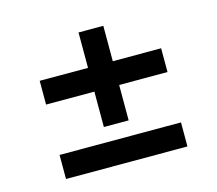

<svg xmlns="http://www.w3.org/2000/svg" viewBox="-79 -634 794 701"><g transform="rotate(-15 318.0 -283.5)"><path d="M88.9 -122.1H547.9V-31.2H88.9ZM88.9 -402.3H271.5V-536.1H365.2V-402.3H547.9V-312.5H365.2V-178.7H271.5V-312.5H88.9Z"/></g></svg>

Font: Pretendard Std Medium
Style: Regular
Weight: 500
Designer: Base glyphs from Inter by Rasmus Andersson; Hangeul glyphs from Noto Sans CJK(Source Han Sans) by Jang Soo-young and Kan
Foundry: Kil Hyung-jin
Version: Version 1.309